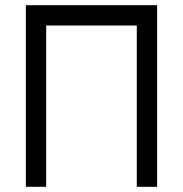

<svg xmlns="http://www.w3.org/2000/svg" viewBox="-20 -720 704 740"><path d="M79.7 -700V0H158V-621.7H507.2V0H585.5V-700Z"/></svg>

Font: Unageo Variable
Style: Regular
Weight: 300
Designer: Richard Sepsi
Foundry: Richard Sepsi
Version: Version 2.200